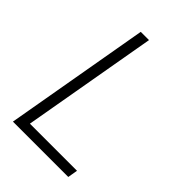

<svg xmlns="http://www.w3.org/2000/svg" viewBox="-206 -771 856 856"><g transform="rotate(45 222.5 -343.0)"><path d="M41 0 161 -686H213L101 -47H398L390 0Z"/></g></svg>

Font: Archivo SemiCondensed Thin
Style: Italic
Weight: 250
Width: 4
Italic angle: -10°
Designer: Hector Gatti
Foundry: Omnibus-Type
Version: Version 2.001